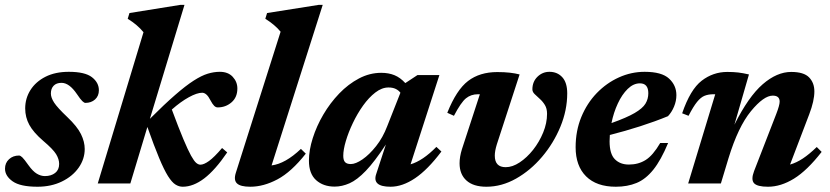

<svg xmlns="http://www.w3.org/2000/svg" viewBox="-26 -732 3310 766"><path d="M50 -111.5Q55.5 -111.5 63 -104.2Q70.5 -97 87.5 -73Q105 -48.5 121 -39Q137 -29.5 153 -29.5Q178 -29.5 194 -42Q210 -54.5 210 -78Q210 -97 197.8 -117Q185.5 -137 146.5 -170Q107.5 -203.5 91 -233.8Q74.5 -264 74.5 -299.5Q74.5 -339.5 95.5 -372.8Q116.5 -406 155.5 -425.8Q194.5 -445.5 248.5 -445.5Q313 -445.5 340.8 -424Q368.5 -402.5 368.5 -372Q368.5 -349 353.2 -335.2Q338 -321.5 314.5 -321.5Q310 -321.5 302.5 -328.5Q295 -335.5 281 -356.5Q250.5 -401.5 219.5 -401.5Q199 -401.5 188 -390Q177 -378.5 177 -359Q177 -342.5 190 -322.5Q203 -302.5 242.5 -265Q282 -227.5 297 -197Q312 -166.5 312 -137.5Q312 -97.5 287.8 -63Q263.5 -28.5 220.8 -7.8Q178 13 123.5 13Q55 13 24.5 -8.5Q-6 -30 -6 -59Q-6 -82 10 -96.8Q26 -111.5 50 -111.5Z M710 -712.5 572 -258Q630.5 -316.5 672.8 -353.2Q715 -390 746.5 -410.2Q778 -430.5 802.8 -438Q827.5 -445.5 851 -445.5Q884 -445.5 902.5 -425.5Q921 -405.5 921 -379Q921 -344 897.8 -323.8Q874.5 -303.5 842.5 -303.5Q835 -303.5 828.5 -309.8Q822 -316 813.5 -332Q798.5 -362 780.5 -362Q760 -362 727.2 -344Q694.5 -326 659.5 -295Q687 -221 705.5 -177Q724 -133 736.2 -111Q748.5 -89 757 -82Q765.5 -75 773.5 -75Q787.5 -75 808 -89.8Q828.5 -104.5 860 -141.5L880.5 -124Q832.5 -53.5 788.8 -20.2Q745 13 703 13Q688 13 674 4.2Q660 -4.5 644.2 -29.5Q628.5 -54.5 608.8 -101.8Q589 -149 562 -225.5L494 0H364L546.5 -603.5Q522 -633.5 483.5 -657L490.5 -680L693 -712.5Z M1093.5 -605.5Q1070.5 -633.5 1032.5 -657L1039.5 -680L1245 -712.5H1261.5L1057.5 -72Q1112.5 -79 1174.5 -138L1194 -119Q1136.5 -46 1081 -16.5Q1025.5 13 972.5 13Q933.5 13 919.5 -0.2Q905.5 -13.5 915 -43Z M1475 -38 1513.5 -155.5Q1468.5 -87 1433.5 -50.5Q1398.5 -14 1368.5 -0.8Q1338.5 12.5 1309 12.5Q1264 12.5 1235.2 -13.2Q1206.5 -39 1206.5 -91Q1206.5 -133 1221.8 -181Q1237 -229 1264 -275Q1291 -321 1327.2 -358.8Q1363.5 -396.5 1406.2 -419Q1449 -441.5 1495 -441.5Q1524.5 -441.5 1547.8 -432Q1571 -422.5 1591 -400.5L1639.5 -432.5H1727L1612 -76.5Q1660.5 -90.5 1715 -146L1735 -127.5Q1680.5 -55 1630 -21Q1579.5 13 1532 13Q1457.5 13 1475 -38ZM1343.5 -110.5Q1343.5 -92.5 1350.8 -85Q1358 -77.5 1373.5 -77.5Q1393 -77.5 1420.2 -96.2Q1447.5 -115 1474.5 -149Q1501.5 -183 1519 -229L1571.5 -362Q1564.5 -371.5 1552.8 -377.2Q1541 -383 1524 -383Q1497.5 -383 1471.5 -363Q1445.5 -343 1422.5 -310.8Q1399.5 -278.5 1381.8 -241.2Q1364 -204 1353.8 -169.5Q1343.5 -135 1343.5 -110.5Z M2237 -359.5Q2237 -292.5 2209.8 -226.5Q2182.5 -160.5 2136.5 -106.2Q2090.5 -52 2033 -19.5Q1975.5 13 1914.5 13Q1862.5 13 1835 -11.8Q1807.5 -36.5 1807.5 -80.5Q1807.5 -106.5 1817 -137L1888.5 -356H1881Q1853 -356 1833 -339.8Q1813 -323.5 1785 -270L1758.5 -282Q1795 -373.5 1841.5 -409Q1888 -444.5 1958 -444.5Q1986.5 -444.5 2008 -442Q2029.5 -439.5 2047 -435L1956 -155.5Q1948 -129.5 1948 -111Q1948 -65 1991.5 -65Q2018.5 -65 2047.2 -84Q2076 -103 2100.8 -134.2Q2125.5 -165.5 2141 -203.2Q2156.5 -241 2156.5 -278Q2156.5 -299 2147.8 -313.2Q2139 -327.5 2127.2 -337.8Q2115.5 -348 2106.8 -356.8Q2098 -365.5 2098 -375.5Q2098 -406 2118.2 -425.8Q2138.5 -445.5 2166 -445.5Q2197.5 -445.5 2217.2 -424Q2237 -402.5 2237 -359.5Z M2639.5 -161.5Q2611 -93 2580.5 -55Q2550 -17 2513.5 -2Q2477 13 2431 13Q2354 13 2312.2 -28.5Q2270.5 -70 2270.5 -144.5Q2270.5 -210 2293.2 -265.2Q2316 -320.5 2355 -360.8Q2394 -401 2443.2 -423.2Q2492.5 -445.5 2546 -445.5Q2614 -445.5 2643.2 -418.5Q2672.5 -391.5 2672.5 -352.5Q2672.5 -329 2663.2 -306.8Q2654 -284.5 2639 -268.5Q2588 -247.5 2528 -228.2Q2468 -209 2407 -193.5Q2406 -180.5 2406 -168Q2406 -118 2427 -96.8Q2448 -75.5 2483 -75.5Q2521 -75.5 2550 -93.8Q2579 -112 2608 -161.5ZM2527 -399.5Q2501 -399.5 2478.2 -377.2Q2455.5 -355 2438.8 -319Q2422 -283 2413.5 -241Q2474 -262.5 2505.8 -281Q2537.5 -299.5 2549 -318.2Q2560.5 -337 2560.5 -360Q2560.5 -399.5 2527 -399.5Z M2721 -270 2695.5 -280Q2728 -375 2773.5 -410Q2819 -445 2875.5 -445Q2900 -445 2919 -442.8Q2938 -440.5 2962 -435L2904 -234.5Q2960 -346.5 3016.8 -395.8Q3073.5 -445 3130.5 -445Q3181 -445 3202 -423.2Q3223 -401.5 3223 -367.5Q3223 -329.5 3202.5 -276L3126 -75.5Q3151 -82.5 3176.8 -99.5Q3202.5 -116.5 3232.5 -145.5L3252 -126Q3194 -51.5 3141.5 -19.2Q3089 13 3038 13Q2995 13 2982.2 -1.2Q2969.5 -15.5 2982.5 -49.5L3071 -277.5Q3084.5 -312.5 3084.5 -326.5Q3084.5 -350.5 3057 -350.5Q3021 -350.5 2970 -288.5Q2919 -226.5 2880.5 -101L2850 0H2719.5L2827.5 -356H2820Q2800.5 -356 2785.2 -350Q2770 -344 2755 -325.5Q2740 -307 2721 -270Z"/></svg>

Font: Newsreader 16pt
Style: Bold Italic
Weight: 700
Italic angle: -17°
Designer: Hugues Gentile
Foundry: Production Type
Version: Version 1.003; ttfautohint (v1.8.3)